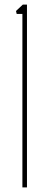

<svg xmlns="http://www.w3.org/2000/svg" viewBox="-20 -820 198 840"><path d="M78 0V-759H53L50 -772L80 -800H98V0Z"/></svg>

Font: Big Shoulders Stencil Thin
Style: Regular
Weight: 100
Designer: Patric King
Foundry: XO Type Co
Version: Version 2.001